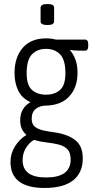

<svg xmlns="http://www.w3.org/2000/svg" viewBox="-20 -719 470 951"><path d="M201 212Q32 212 32 83Q32 41 54.5 5.5Q77 -30 110 -50V-52Q80 -77 80 -123Q80 -184 131 -213Q90 -231 71 -269Q52 -307 52 -357Q52 -435 92.5 -482Q133 -529 209 -529Q234 -529 256 -523H401Q417 -523 417 -500V-490Q417 -468 401 -468Q379 -468 361 -468.5Q343 -469 328 -472L327 -470Q341 -455 352.5 -427Q364 -399 364 -358Q364 -287 324 -242.5Q284 -198 209 -196Q178 -196 157.5 -180Q137 -164 137 -131Q137 -103 153.5 -90.5Q170 -78 196.5 -72.5Q223 -67 253 -63Q318 -53 354 -24Q390 5 390 66Q390 136 342.5 174Q295 212 201 212ZM208 -250Q251 -250 277.5 -273.5Q304 -297 304 -356Q304 -423 277.5 -450Q251 -477 208 -477Q165 -477 138.5 -450Q112 -423 112 -356Q112 -297 138.5 -273.5Q165 -250 208 -250ZM208 160Q330 160 330 71Q330 36 313 19.5Q296 3 269 -3.5Q242 -10 210 -13.5Q178 -17 148 -26Q124 -12 108 14.5Q92 41 92 74Q92 160 208 160ZM215 -595Q181 -595 181 -613V-681Q181 -689 188.5 -694Q196 -699 215 -699Q233 -699 240.5 -694.5Q248 -690 248 -681V-613Q248 -605 240.5 -600Q233 -595 215 -595Z"/></svg>

Font: Asap Condensed Light
Style: Regular
Weight: 300
Width: 3
Designer: Pablo Cosgaya
Foundry: Omnibus-Type
Version: Version 3.001; ttfautohint (v1.8.4.7-5d5b)